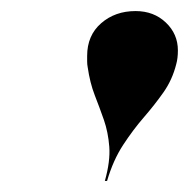

<svg xmlns="http://www.w3.org/2000/svg" viewBox="-20 -780 342 347"><path d="M298.5 -664Q291.5 -636 275.5 -613.2Q259.5 -590.5 240 -568Q220.5 -545.5 202.5 -518Q184.5 -490.5 173.5 -453H169.5Q179.5 -488.5 177.5 -514.8Q175.5 -541 167.8 -563.2Q160 -585.5 151.2 -608Q142.5 -630.5 138.5 -658.5Q137.5 -663.5 137.5 -669Q137.5 -674.5 137.5 -679Q137.5 -716 162.8 -738Q188 -760 225 -760Q258 -760 279.8 -739.2Q301.5 -718.5 301.5 -689Q301.5 -674.5 298.5 -664Z"/></svg>

Font: Bodoni* 48pt
Style: Bold Italic
Weight: 700
Italic angle: -13°
Version: Version 2.3